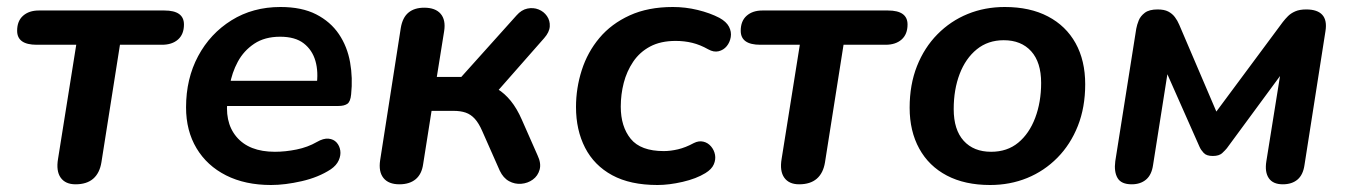

<svg xmlns="http://www.w3.org/2000/svg" viewBox="-20 -519 3852 549"><path d="M196 8Q167 8 153.5 -11Q140 -30 146 -65L198 -391H85Q29 -391 29 -431Q29 -459 46 -474Q63 -489 91 -489H450Q506 -489 506 -449Q506 -421 489 -406Q472 -391 443 -391H323L270 -55Q265 -24 246.5 -8Q228 8 196 8Z M755 10Q681 10 626.5 -17.5Q572 -45 542 -95Q512 -145 512 -212Q512 -294 546.5 -358.5Q581 -423 642 -461Q703 -499 782 -499Q843 -499 884 -478Q925 -457 949 -421.5Q973 -386 981 -341Q989 -296 984 -249Q982 -228 973 -222Q964 -216 948 -216H612L622 -288H902L885 -273Q891 -313 882 -344.5Q873 -376 848.5 -395Q824 -414 781 -414Q737 -414 707 -394Q677 -374 660 -342.5Q643 -311 637 -275L632 -244Q620 -171 656 -128Q692 -85 766 -85Q796 -85 828 -91.5Q860 -98 886 -113Q905 -124 919.5 -122.5Q934 -121 942.5 -111.5Q951 -102 953 -88.5Q955 -75 948.5 -60.5Q942 -46 926 -35Q891 -12 843 -1Q795 10 755 10Z M1122 8Q1091 8 1076.5 -10Q1062 -28 1067 -61L1126 -439Q1131 -469 1148 -483Q1165 -497 1193 -497Q1225 -497 1240 -479.5Q1255 -462 1250 -430L1229 -299H1299L1457 -475Q1471 -491 1488 -494.5Q1505 -498 1520 -492Q1535 -486 1544 -473Q1553 -460 1552 -443.5Q1551 -427 1536 -410L1390 -244L1357 -279Q1382 -277 1402.5 -264.5Q1423 -252 1440.5 -230.5Q1458 -209 1472 -177L1517 -75Q1528 -52 1523 -34Q1518 -16 1503.5 -5.5Q1489 5 1470.5 6.5Q1452 8 1435.5 -1Q1419 -10 1409 -31L1359 -144Q1349 -167 1337.5 -179.5Q1326 -192 1311.5 -197Q1297 -202 1277 -202H1214L1190 -50Q1186 -21 1168.5 -6.5Q1151 8 1122 8Z M1860 10Q1782 10 1730.5 -18Q1679 -46 1653 -96.5Q1627 -147 1627 -213Q1627 -267 1643.5 -318.5Q1660 -370 1694 -410.5Q1728 -451 1780.5 -475Q1833 -499 1904 -499Q1940 -499 1975 -490.5Q2010 -482 2037 -468Q2057 -457 2064.5 -442.5Q2072 -428 2069.5 -413Q2067 -398 2058 -387Q2049 -376 2035 -372.5Q2021 -369 2005 -378Q1982 -391 1959.5 -396.5Q1937 -402 1912 -402Q1869 -402 1839 -386Q1809 -370 1790.5 -342.5Q1772 -315 1763.5 -282Q1755 -249 1755 -214Q1755 -157 1783.5 -122Q1812 -87 1878 -87Q1897 -87 1918.5 -92Q1940 -97 1964 -110Q1978 -117 1991 -114Q2004 -111 2013 -100.5Q2022 -90 2024.5 -76.5Q2027 -63 2021 -49Q2015 -35 1997 -24Q1971 -8 1932 1Q1893 10 1860 10Z M2265 8Q2236 8 2222.5 -11Q2209 -30 2215 -65L2267 -391H2154Q2098 -391 2098 -431Q2098 -459 2115 -474Q2132 -489 2160 -489H2519Q2575 -489 2575 -449Q2575 -421 2558 -406Q2541 -391 2512 -391H2392L2339 -55Q2334 -24 2315.5 -8Q2297 8 2265 8Z M2811 10Q2739 10 2687.5 -17Q2636 -44 2608.5 -94Q2581 -144 2581 -211Q2581 -277 2602 -330Q2623 -383 2660.5 -421Q2698 -459 2747 -479Q2796 -499 2853 -499Q2925 -499 2976.5 -472Q3028 -445 3055.5 -395.5Q3083 -346 3083 -278Q3083 -212 3062 -159Q3041 -106 3003.5 -68Q2966 -30 2917 -10Q2868 10 2811 10ZM2814 -85Q2860 -85 2891.5 -111Q2923 -137 2940 -182Q2957 -227 2957 -282Q2957 -341 2928.5 -372.5Q2900 -404 2850 -404Q2805 -404 2773 -378Q2741 -352 2724 -307.5Q2707 -263 2707 -207Q2707 -148 2735.5 -116.5Q2764 -85 2814 -85Z M3216 8Q3186 8 3175.5 -10Q3165 -28 3169 -58L3229 -437Q3231 -448 3236 -460.5Q3241 -473 3253.5 -482.5Q3266 -492 3290 -492Q3309 -492 3320.5 -486Q3332 -480 3339.5 -470Q3347 -460 3352 -448L3458 -200L3648 -456Q3655 -465 3663 -473Q3671 -481 3683.5 -486.5Q3696 -492 3715 -492Q3747 -492 3761 -476.5Q3775 -461 3770 -430L3710 -47Q3706 -19 3690 -5.5Q3674 8 3648 8Q3620 8 3608 -9.5Q3596 -27 3601 -58L3647 -345H3672L3488 -95Q3484 -90 3475 -81.5Q3466 -73 3448 -73Q3430 -73 3422 -81.5Q3414 -90 3410 -99L3301 -345H3324L3277 -47Q3273 -19 3257 -5.5Q3241 8 3216 8Z"/></svg>

Font: Nunito ExtraLight
Style: Italic
Weight: 200
Italic angle: -9°
Designer: Vernon Adams
Foundry: Vernon Adams
Version: Version 3.602